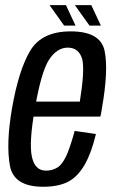

<svg xmlns="http://www.w3.org/2000/svg" viewBox="-20 -725 447 749"><path d="M148.4 3.6 159.6 -59.3Q115.6 -59.3 104.2 -114.6Q92.7 -169.2 115.8 -300.1Q140.3 -443 170.8 -491.4Q201.9 -539.2 244.3 -539.2Q288.7 -539.2 301.3 -492.2Q310.7 -447.9 291.4 -328.6H111.2L101 -270.2H371.5Q375.2 -285.2 377.3 -300.7Q404.1 -452.5 387.8 -527.8Q371.2 -602.6 255.5 -602.6Q142.5 -602.6 97.4 -526.4Q52.6 -450.8 26.5 -300.5Q3.2 -163.2 18.6 -79.2Q33.3 3.6 148.4 3.6ZM159.6 -59.3 148.4 3.6Q207.9 3.6 246.5 -16.3Q283.7 -36.3 310.8 -83.2Q337.1 -129.9 354.2 -202.2L271.3 -214.3Q258.4 -166.1 242.9 -126.4Q226.2 -87.1 206.1 -72.8Q185 -59.3 159.6 -59.3ZM329.1 -625.1H373.5L336.2 -704.9H272.2ZM230.2 -625.1H274.6L237.3 -704.9H173.3Z"/></svg>

Font: Anybody Thin Condensed
Style: Italic
Weight: 100
Width: 3
Italic angle: -10°
Version: Version 1.113;gftools[0.9.25]